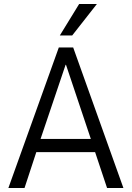

<svg xmlns="http://www.w3.org/2000/svg" viewBox="-20 -943 661 963"><path d="M22 0 275 -705H347L599 0H517L450 -201L484 -180H136L169 -201L103 0ZM309 -618 178 -230 163 -246H457L441 -230L311 -618ZM280 -765 377 -923H466L342 -765Z"/></svg>

Font: Nunito Sans 10pt Condensed
Style: Regular
Weight: 400
Width: 3
Designer: Vernon Adams
Foundry: Vernon Adams
Version: Version 3.101;gftools[0.9.27]